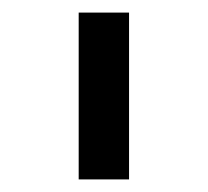

<svg xmlns="http://www.w3.org/2000/svg" viewBox="-20 -765 330 305"><path d="M105 -480V-745H185V-480Z"/></svg>

Font: Plus Jakarta Display Light
Style: Regular
Weight: 300
Designer: Gumpita Rahayu
Foundry: Tokotype Studio
Version: Version 1.000;hotconv 1.0.109;makeotfexe 2.5.65596